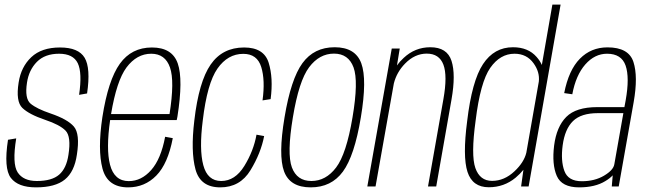

<svg xmlns="http://www.w3.org/2000/svg" viewBox="-20 -805 2794 829"><path d="M135.5 4Q58 4 26.8 -37Q-4.5 -78 14.5 -201.5L50 -207.5Q32 -98 56.2 -60.8Q80.5 -23.5 139 -23.5Q204 -23.5 235.5 -51Q267 -78.5 275.5 -136.5Q288 -215.5 263 -241Q238 -266.5 175 -287.5Q105.5 -311 76.5 -339Q47.5 -367 60.5 -449Q71 -516.5 115.2 -558.2Q159.5 -600 239 -600Q319 -600 345.5 -555.5Q372 -511 356 -401.5L321.5 -395.5Q335.5 -491 315.8 -532Q296 -573 235 -573Q174 -573 139.2 -537.8Q104.5 -502.5 96.5 -448Q86 -379.5 112 -357.5Q138 -335.5 198.5 -315Q272 -290 299 -258.5Q326 -227 312 -137.5Q301.5 -63.5 260 -29.8Q218.5 4 135.5 4Z M533 4Q444 4 422.5 -77.2Q401 -158.5 422 -299Q447 -459.5 497.5 -529.8Q548 -600 636 -600Q723.5 -600 747.5 -531Q771.5 -462 746 -301Q744.5 -292 743 -286.5H455.5Q437.5 -161.5 455 -94Q473.5 -23 536 -23Q590.5 -23 632.8 -70.8Q675 -118.5 693 -214.5L726 -208.5Q705 -98 655 -47Q605 4 533 4ZM459.5 -312.5H712Q734.5 -455 714 -513.5Q693.5 -573 633 -573Q570.5 -573 526 -513.5Q483.5 -456 459.5 -312.5Z M931 4Q845 4 824 -73.8Q803 -151.5 819 -284.5Q838.5 -452.5 889.5 -526.2Q940.5 -600 1034 -600Q1119.5 -600 1140 -534.2Q1160.5 -468.5 1148.5 -377L1113.5 -371.5Q1125.5 -458.5 1108 -515.5Q1090.5 -572.5 1030.5 -572.5Q963.5 -572.5 919 -509Q874.5 -445.5 855.5 -285Q839.5 -160 857.8 -91.8Q876 -23.5 935 -23.5Q995 -23.5 1035 -88.5Q1075 -153.5 1087.5 -223.5L1120.5 -217.5Q1106.5 -144 1061.5 -70Q1016.5 4 931 4Z M1321.5 4Q1232 4 1206.5 -65Q1181 -134 1208.5 -298Q1236 -464 1286 -532.5Q1336 -601 1425 -601Q1514.5 -601 1540 -531.5Q1565.5 -462 1538 -298Q1510.5 -132 1460.5 -64Q1410.5 4 1321.5 4ZM1324.5 -23.5Q1387 -23.5 1431.2 -81.8Q1475.5 -140 1502 -298Q1528.5 -454.5 1506.5 -514Q1484.5 -573.5 1422 -573.5Q1359 -573.5 1314.8 -514.8Q1270.5 -456 1244.5 -298Q1218.5 -141.5 1240.2 -82.5Q1262 -23.5 1324.5 -23.5Z M1566 0 1671.5 -595.5H1706L1694 -522.5Q1706 -539.5 1723 -555Q1772 -601 1838 -601Q1910.5 -601 1929.5 -542.2Q1948.5 -483.5 1929.5 -375.5L1863.5 0H1828L1894.5 -377Q1912.5 -478 1894.5 -525.8Q1876.5 -573.5 1822.5 -573.5Q1771 -573.5 1729 -530.5Q1692.5 -493 1680.5 -444.5L1601.5 0Z M2230 0 2240 -72Q2226.5 -55 2206.5 -38Q2156.5 3.5 2090.5 3.5Q2020 3.5 1998.5 -62.8Q1977 -129 1997 -281.5Q2017.5 -455.5 2065.5 -528.2Q2113.5 -601 2195 -601Q2260.5 -601 2297 -559Q2312 -542 2319.5 -524.5L2365 -785H2400.5L2262.5 0ZM2252.5 -145.5 2306.5 -453Q2311 -494 2284 -531.5Q2254.5 -573 2201.5 -573Q2139.5 -573 2096.8 -512Q2054 -451 2033.5 -283.5Q2013 -135 2032.5 -79.5Q2052 -24 2104.5 -24Q2157.5 -24 2201.5 -65.5Q2242.5 -104 2252.5 -145.5Z M2621.5 0 2625.5 -48Q2613.5 -35 2593.5 -23Q2549.5 4 2480.5 4Q2405.5 4 2384 -45.5Q2362.5 -95 2372.5 -176.5Q2383 -258 2425 -300.2Q2467 -342.5 2559 -342.5H2676L2681.5 -372Q2699 -470.5 2681.2 -521.8Q2663.5 -573 2601 -573Q2548 -573 2507.2 -526.8Q2466.5 -480.5 2451 -398L2416 -403Q2435.5 -502.5 2483.8 -551.5Q2532 -600.5 2603 -600.5Q2694.5 -600.5 2715 -537.5Q2735.5 -474.5 2716 -364L2651.5 0ZM2632.5 -96 2671.5 -316.5H2561.5Q2489 -316.5 2454 -282.2Q2419 -248 2409.5 -178Q2400.5 -111.5 2416.8 -67Q2433 -22.5 2492 -22.5Q2547.5 -22.5 2588 -46.5Q2628.5 -70.5 2632.5 -96Z"/></svg>

Font: Anybody ExtraLight
Style: Italic
Weight: 200
Italic angle: -10°
Designer: Tyler Finck
Foundry: Etcetera Type Company
Version: Version 1.010; ttfautohint (v1.8.3) -l 8 -r 50 -G 200 -x 14 